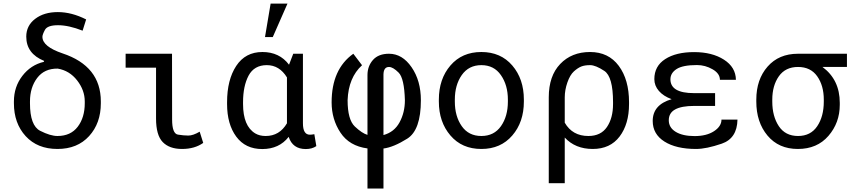

<svg xmlns="http://www.w3.org/2000/svg" viewBox="-20 -832 4841 1085"><path d="M149.4 -248.5Q149.4 -122.1 207 -92.8Q264.6 -63.5 304.7 -63.5Q379.4 -63.5 419.2 -115.7Q459 -168 459 -248.5V-258.8Q459 -322.3 415.8 -377.7Q372.6 -433.1 306.2 -444.3Q231 -445.3 190.2 -391.6Q149.4 -337.9 149.4 -258.8ZM229.5 -487.8Q128.4 -528.8 128.4 -625Q128.4 -687 178.5 -725.3Q228.5 -763.7 306.6 -763.7Q384.8 -763.7 466.8 -722.2L446.8 -658.7Q368.2 -689.5 308.1 -689.5Q248 -689.5 233.9 -663.1Q219.7 -636.7 219.7 -624Q219.7 -568.8 333.5 -530.3Q549.8 -458.5 549.8 -258.8V-248.5Q549.8 -135.7 483.6 -63Q417.5 9.8 304.7 9.8Q191.4 9.8 125 -62.7Q58.6 -135.3 58.6 -248.5V-258.8Q58.6 -341.3 106.4 -403.3Q154.3 -465.3 227.5 -482.4Z M861.8 -162.1V-449.7H689.9V-528.3H952.1L952.6 -157.2Q952.6 -76.7 985.4 -71.3Q1018.1 -65.9 1044.4 -65.9Q1070.8 -65.9 1108.4 -87.9L1128.4 -24.4Q1080.1 9.8 1008.8 9.8Q937 9.8 899.4 -29.3Q861.8 -68.4 861.8 -162.1Z M1601.6 -394.5Q1559.1 -463.9 1487.8 -463.9Q1416.5 -463.9 1384.8 -404.8Q1353.5 -345.7 1353.5 -254.4V-244.1Q1353.5 -119.6 1422.4 -78.1Q1446.8 -63.5 1481.4 -63.5Q1559.6 -63.5 1601.6 -135.3ZM1691.9 -528.3V-135.3Q1691.9 -70.8 1731 -70.8Q1741.7 -70.8 1756.3 -73.7L1767.6 -6.3Q1743.2 10.3 1708 10.3Q1633.8 10.3 1611.3 -58.6Q1557.6 10.3 1461.9 10.3Q1366.7 10.3 1314.9 -60.1Q1263.2 -130.4 1263.2 -244.1V-254.4Q1263.2 -380.9 1314.9 -459.5Q1366.7 -538.1 1462.9 -538.1Q1559.1 -538.1 1613.3 -466.3L1637.2 -528.3ZM1509.3 -811.5H1604.5L1521.5 -622.6H1477.5Z M2178.2 -453.6Q2147.9 -453.6 2147 -411.1V-68.8Q2208 -85.4 2238 -140.9Q2268.1 -196.3 2268.1 -265.6Q2264.6 -389.6 2232.7 -421.6Q2200.7 -453.6 2178.2 -453.6ZM2056.6 -407.7Q2056.6 -458 2087.6 -493.2Q2118.7 -528.3 2178.2 -528.3Q2253.4 -528.3 2305.9 -452.1Q2358.4 -376 2358.4 -265.6Q2358.4 -96.7 2281.2 -48.3Q2204.1 0 2147 7.3V233.4H2056.6V6.8Q1954.1 -6.8 1904.1 -82.3Q1854 -157.7 1854 -253.4Q1854 -440.9 1976.6 -528.3L2025.9 -463.4Q1949.2 -393.6 1944.3 -266.1Q1944.3 -155.8 1985.1 -117.2Q2025.9 -78.6 2056.6 -69.8Z M2550.3 -258.3Q2550.3 -174.8 2589.4 -119.1Q2628.4 -63.5 2700.2 -63.5Q2772 -63.5 2811 -119.1Q2850.1 -174.8 2850.1 -258.3V-269Q2850.1 -351.1 2810.5 -407.7Q2771.5 -463.9 2700.2 -463.9Q2628.9 -463.9 2589.4 -407.7Q2550.3 -351.6 2550.3 -269ZM2460 -269Q2460 -385.7 2525.4 -461.9Q2590.8 -538.1 2700.2 -538.1Q2809.6 -538.1 2875 -461.9Q2940.4 -385.7 2940.4 -269V-258.3Q2940.4 -142.1 2875 -66.4Q2809.6 9.8 2700.2 9.8Q2590.3 9.8 2525.4 -66.4Q2460 -142.6 2460 -258.3Z M3444.3 -244.1V-254.4Q3444.3 -398.9 3395 -431.4Q3345.7 -463.9 3314.9 -463.9Q3284.2 -463.9 3264.6 -456.1Q3245.1 -448.2 3223.1 -428.5Q3201.2 -408.7 3186.3 -366Q3171.4 -323.2 3171.4 -281.7V-138.7Q3214.8 -63.5 3304.7 -63.5Q3375.5 -63.5 3409.9 -114.3Q3444.3 -165 3444.3 -244.1ZM3171.4 203.1H3081.1V-282.2Q3081.1 -402.8 3145.8 -470.5Q3210.4 -538.1 3314.5 -538.1Q3418.5 -538.1 3476.6 -460Q3534.7 -381.8 3534.7 -254.4V-244.1Q3534.7 -130.9 3481.4 -60.5Q3428.2 9.8 3329.6 9.8Q3231 9.8 3171.4 -54.7Z M3768.6 -383.8Q3768.6 -305.7 3902.3 -305.7H4021V-233.4H3902.3Q3831.5 -233.4 3795.4 -213.6Q3759.3 -193.8 3759.3 -152.3Q3759.3 -110.8 3798.6 -86.9Q3837.9 -63 3905.3 -63Q3972.7 -63 4014.9 -90.6Q4057.1 -118.2 4057.1 -156.2H4147.5Q4145.5 -49.8 4058.3 -20Q3971.2 9.8 3913.6 9.8Q3800.8 9.8 3734.6 -32.2Q3668.5 -74.2 3668.5 -148.4Q3668.5 -240.2 3775.4 -271.5Q3729 -288.6 3703.4 -318.1Q3677.7 -347.7 3677.7 -384.8Q3677.7 -458.5 3739 -498Q3800.3 -537.6 3902.3 -537.6Q4004.4 -537.6 4071 -494.9Q4137.7 -452.1 4138.7 -380.9H4048.3Q4048.3 -416.5 4006.8 -440.4Q3965.3 -464.4 3918.5 -464.4Q3838.4 -464.4 3803.5 -441.9Q3768.6 -419.4 3768.6 -383.8Z M4344.2 -258.3Q4344.2 -174.8 4381.1 -119.1Q4418 -63.5 4489.7 -63.5Q4561 -63.5 4598.1 -118.7Q4635.3 -173.8 4635.3 -258.3V-269Q4635.3 -348.1 4598.1 -400.9Q4561 -453.6 4489.7 -453.6Q4418.5 -453.6 4381.3 -400.9Q4344.2 -348.1 4344.2 -269ZM4725.6 -251V-239.7Q4725.6 -138.2 4661.6 -64.2Q4597.7 9.8 4488.8 9.8Q4380.4 9.8 4317.1 -65.9Q4253.9 -141.6 4253.9 -258.3V-269Q4253.9 -382.8 4317.6 -455.6Q4381.3 -528.3 4489.3 -528.3H4766.1V-453.6H4627.9Q4725.6 -381.3 4725.6 -251Z"/></svg>

Font: RobotoMono-Regular
Style: Regular
Weight: 400
Designer: Google
Version: Version 2.000985; 2015; ttfautohint (v1.3)